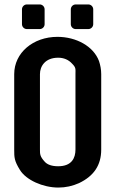

<svg xmlns="http://www.w3.org/2000/svg" viewBox="-20 -839 519 865"><path d="M44 -505V-165C44 -130 44 -115 70 -73C98 -28 173 6 243 6C276 6 307 -1 336 -14C403 -46 436 -95 436 -165V-505C436 -526 432 -546 426 -564C401 -631 323 -673 239 -673C129 -673 44 -601 44 -505ZM305 -552C323 -534 320 -528 320 -505V-165C320 -127 303 -90 242 -90C214 -90 193 -97 181 -111C160 -134 160 -145 160 -165V-505C160 -541 184 -579 242 -579C267 -579 289 -570 305 -552ZM321 -708H378C390 -708 400 -718 400 -730V-797C400 -809 390 -819 378 -819H321C309 -819 299 -809 299 -797V-730C299 -718 309 -708 321 -708ZM101 -708H159C171 -708 181 -718 181 -730V-797C181 -809 171 -819 159 -819H101C89 -819 79 -809 79 -797V-730C79 -718 89 -708 101 -708Z"/></svg>

Font: DIN Rundschrift
Style: Breit
Weight: 400
Width: 7
Version: Version 1.027